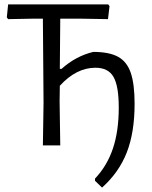

<svg xmlns="http://www.w3.org/2000/svg" viewBox="-20 -661 689 873"><path d="M592 -189Q592 -59 556.5 32Q521 123 444 192L412 161V151Q467 93 493.5 14Q520 -65 520 -172Q520 -270 496 -311.5Q472 -353 414 -353Q327 -353 252 -271L251 -200L254 0H175L178 -193L175 -576H124L17 -574L11 -582L17 -641H472L478 -633L471 -574L354 -576H254L252 -348H260Q325 -406 404 -425Q476 -425 516.5 -403Q557 -381 574.5 -330Q592 -279 592 -189Z"/></svg>

Font: Alegreya Sans
Style: Regular
Weight: 400
Designer: Juan Pablo del Peral
Foundry: Huerta Tipografica
Version: Version 2.008; ttfautohint (v1.6)